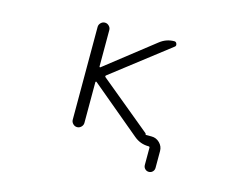

<svg xmlns="http://www.w3.org/2000/svg" viewBox="-91 -688 1181 929"><g transform="rotate(15 500.0 -223.5)"><path d="M658.2 -72.3Q658.2 -71.3 659.2 -71.3H688.5Q711.9 -71.3 729 -54.2Q746.1 -37.1 746.1 -13.7V70.3Q746.1 82 738.3 89.8Q730.5 97.7 719.2 97.7Q708 97.7 700.2 89.8Q692.4 82 692.4 70.3V-15.6Q692.4 -21.5 686.5 -21.5Q644.5 -21.5 612.3 -48.8L363.3 -256.8Q361.3 -258.8 359.4 -257.8Q357.4 -256.8 357.4 -253.9V-50.8Q357.4 -39.1 348.6 -30.3Q339.8 -21.5 328.1 -21.5Q316.4 -21.5 307.6 -30.3Q298.8 -39.1 298.8 -50.8V-515.6Q298.8 -527.3 307.6 -536.1Q316.4 -544.9 328.1 -544.9Q339.8 -544.9 348.6 -536.1Q357.4 -527.3 357.4 -515.6V-334Q357.4 -331.1 359.4 -330.1Q361.3 -329.1 363.3 -331.1L603.5 -519.5Q635.7 -544.9 675.8 -544.9Q684.6 -544.9 688 -535.2Q691.4 -525.4 684.6 -520.5L399.4 -299.8Q393.6 -294.9 399.4 -290L655.3 -79.1Q658.2 -76.2 658.2 -72.3Z"/></g></svg>

Font: Rounded Mgen+ 1mn light
Style: Regular
Weight: 200
Designer: [Source Han Sans]
Ryoko NISHIZUKA  (kana & ideographs); Paul D. Hunt (Latin, Greek & Cyrillic); Wenlong ZHANG  (bopomofo
Version: Version 1.059.20150602